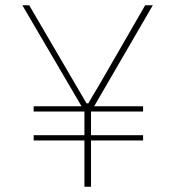

<svg xmlns="http://www.w3.org/2000/svg" viewBox="-20 -710 641 730"><path d="M524 -306V-286H326V-196H524V-176H326V0H301V-176H108V-196H301V-286H108V-306H290L65 -690H91L309 -317H316Q332 -346 356 -385L532 -690H561L338 -306Z"/></svg>

Font: Taylor Sans Thin
Style: Regular
Weight: 100
Italic angle: -8°
Designer: Natanael Gama
Version: Version 1.001 September 8, 2015